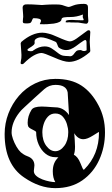

<svg xmlns="http://www.w3.org/2000/svg" viewBox="-20 -961 577 993"><path d="M266 12Q185 12 105 -43Q4 -111 4 -268Q4 -323 23.5 -374Q43 -425 78 -465.5Q113 -506 161.5 -529.5Q210 -553 267 -553Q348 -553 401 -518.5Q454 -484 490 -415Q506 -385 514.5 -350.5Q523 -316 523 -276Q523 -200 493 -134Q463 -68 405.5 -28Q348 12 266 12ZM266 -19Q253 -41 253 -75Q253 -121 282 -147Q277 -148 273 -148Q269 -148 266 -148Q238 -148 215.5 -166Q193 -184 180 -213.5Q167 -243 167 -277Q167 -281 158 -285.5Q149 -290 139 -295.5Q129 -301 126 -307Q123 -315 123 -326Q123 -361 143 -393Q154 -410 196 -410Q206 -410 220.5 -409Q235 -408 248.5 -407Q262 -406 266 -406Q309 -406 337 -366Q335 -395 333.5 -424.5Q332 -454 330 -483Q323 -522 267 -522Q234 -522 209 -500Q184 -478 159 -455Q129 -427 108.5 -408.5Q88 -390 80 -379Q40 -328 40 -276Q40 -262 47 -242Q54 -222 65 -203Q76 -184 88 -173Q94 -168 102.5 -162.5Q111 -157 122 -153Q158 -140 158 -105Q158 -100 156.5 -90.5Q155 -81 155 -77Q155 -62 168 -51Q181 -40 199.5 -33Q218 -26 236.5 -22.5Q255 -19 266 -19ZM266 -179Q292 -179 312.5 -206.5Q333 -234 333 -277Q333 -297 326 -319.5Q319 -342 304.5 -358Q290 -374 266 -374Q243 -374 228 -358Q213 -342 206 -319.5Q199 -297 199 -277Q199 -234 219.5 -206.5Q240 -179 266 -179ZM413 -83Q414 -83 416 -85Q492 -161 492 -276Q492 -278 490 -278Q490 -278 461 -260Q431 -241 411 -241Q383 -241 364 -272Q365 -255 366.5 -237.5Q368 -220 368 -203Q368 -175 362 -161Q383 -150 396 -117Q409 -83 413 -83ZM94 -629Q85 -629 87 -639Q92 -663 91 -677Q90 -691 90 -693L87 -737Q89 -743 90 -744Q146 -792 199 -792Q229 -792 277 -770Q328 -747 341 -747Q355 -747 376.5 -762Q398 -777 431 -802Q436 -806 442 -804Q447 -802 447 -795L444 -745L447 -697Q446 -693 443 -690Q385 -641 337 -641Q310 -641 259 -664Q207 -687 195 -687Q178 -687 154.5 -674Q131 -661 102 -632Q99 -629 94 -629ZM343 -670Q352 -670 360 -679Q368 -690 374 -696Q380 -702 396 -702Q400 -702 404 -699.5Q408 -697 415 -697Q421 -697 428 -701Q428 -731 427.5 -742.5Q427 -754 421 -754Q418 -754 413 -751Q393 -738 383 -730Q373 -722 360 -714Q355 -711 345 -706.5Q335 -702 322 -702Q313 -702 303.5 -705Q294 -708 284 -715Q280 -719 276.5 -730.5Q273 -742 267 -745Q216 -768 192 -768Q180 -768 168.5 -761.5Q157 -755 159 -743Q161 -735 153.5 -728Q146 -721 129 -711Q122 -707 122 -703Q122 -699 127.5 -697.5Q133 -696 139 -696Q149 -696 152 -700Q181 -721 211 -721Q231 -721 246.5 -711Q262 -701 277 -689Q294 -675 307 -673Q320 -671 333 -671Q335 -671 337.5 -670.5Q340 -670 343 -670ZM188 -836Q186 -836 186 -837Q186 -838 189 -844Q192 -850 192 -854Q192 -867 154 -867Q149 -867 145 -854.5Q141 -842 132 -841Q127 -840 122.5 -840Q118 -840 113 -840Q106 -840 103 -841Q99 -842 98 -848V-851Q98 -857 99 -864.5Q100 -872 100 -874Q100 -877 99.5 -886.5Q99 -896 98 -906.5Q97 -917 97 -921Q97 -935 111 -938Q118 -939 148 -938L197 -935Q199 -935 217 -936.5Q235 -938 269 -938Q292 -938 301 -935Q313 -931 322 -928Q331 -925 336 -925Q340 -925 360 -933Q380 -941 415 -941Q436 -941 435 -922V-880Q435 -877 436 -867Q437 -857 437 -852Q435 -835 419 -839Q409 -841 402.5 -841.5Q396 -842 394 -843Q385 -845 373 -844.5Q361 -844 345 -845Q338 -847 330 -845Q319 -845 319 -847Q321 -849 320.5 -851.5Q320 -854 327 -856Q334 -858 355 -858Q359 -858 371.5 -857Q384 -856 406 -856Q413 -856 413 -858Q413 -860 411 -864.5Q409 -869 408 -872Q408 -873 408 -876.5Q408 -880 409 -886Q376 -873 345 -873Q322 -873 310.5 -871Q299 -869 298 -861Q297 -845 258 -839Q242 -837 224.5 -836Q207 -835 188 -836Z"/></svg>

Font: Moo Lah Lah
Style: Regular
Weight: 400
Designer: Robert E. Leuschke
Foundry: Robert E. Leuschke
Version: Version 1.010; ttfautohint (v1.8.3)